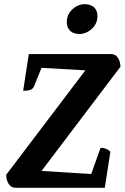

<svg xmlns="http://www.w3.org/2000/svg" viewBox="-20 -900 597 920"><path d="M56 0Q33 0 21 -19.5Q9 -39 10 -63L389 -563L179 -575L142 -484Q138 -475 126.5 -470Q115 -465 91 -465L118 -641H510Q534 -641 545.5 -622.5Q557 -604 557 -580L179 -81L417 -66L462 -192Q490 -192 509 -173L482 0ZM362 -737Q332 -737 316 -752.5Q300 -768 300 -794Q300 -821 313.5 -840Q327 -859 346 -869.5Q365 -880 384 -880Q415 -880 431 -864.5Q447 -849 447 -823Q447 -797 433.5 -777.5Q420 -758 400 -747.5Q380 -737 362 -737Z"/></svg>

Font: Petrona
Style: Bold Italic
Weight: 700
Italic angle: -9°
Designer: Ringo R. Seeber
Foundry: Ringo R. Seeber
Version: Version 2.001; ttfautohint (v1.8.3)